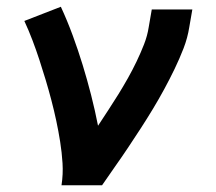

<svg xmlns="http://www.w3.org/2000/svg" viewBox="-20 -548 640 568"><path d="M162 0Q167 -33 165 -65Q163 -97 158 -128.5Q153 -160 146.5 -190.5Q140 -221 132 -251.5Q124 -282 115 -312Q106 -342 96.5 -371Q87 -400 76 -429Q65 -458 52 -486L160 -528Q179 -487 195 -443.5Q211 -400 224.5 -356Q238 -312 249.5 -267Q261 -222 270 -176Q285 -199 300.5 -222.5Q316 -246 330.5 -269.5Q345 -293 358.5 -317Q372 -341 384 -366Q396 -391 406 -416.5Q416 -442 420 -468L429 -520H549L540 -468Q535 -436 523 -405Q511 -374 496.5 -344Q482 -314 466 -284.5Q450 -255 432.5 -226Q415 -197 396.5 -168.5Q378 -140 359 -111.5Q340 -83 320.5 -55.5Q301 -28 282 0Z"/></svg>

Font: Iosevka SS04 Extended
Style: Bold Italic
Weight: 700
Width: 7
Italic angle: -9°
Monospace: yes
Designer: Belleve Invis
Foundry: Belleve Invis
Version: Version 19.0.0; ttfautohint (v1.8.4)